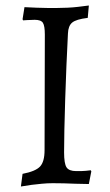

<svg xmlns="http://www.w3.org/2000/svg" viewBox="-20 -666 401 698"><path d="M227 -544Q224 -490 221.5 -427Q219 -364 217 -304.5Q215 -245 214 -194Q213 -143 213 -112Q213 -71 222 -57.5Q231 -44 257 -44Q266 -44 275 -44Q284 -44 292 -45Q301 -46 310 -47L312 -43L303 3Q279 3 255 2Q235 1 212 0.5Q189 0 172 0Q152 0 132 2Q112 4 95 6Q75 9 56 12L62 -34Q109 -43 125.5 -60.5Q142 -78 142 -120L143 -540Q143 -572 136 -583Q129 -594 106 -594Q100 -594 93 -593.5Q86 -593 79 -593Q71 -592 64 -592L62 -596L69 -640Q91 -639 113 -638Q132 -637 152 -637Q172 -637 188 -637Q205 -637 225.5 -638Q246 -639 263 -641Q283 -643 303 -646L299 -601Q257 -596 242.5 -584Q228 -572 227 -544Z"/></svg>

Font: Alegreya
Style: Regular
Weight: 400
Designer: Juan Pablo del Peral
Foundry: Juan Pablo del Peral
Version: Version 1.003